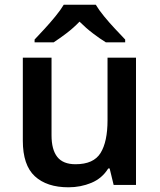

<svg xmlns="http://www.w3.org/2000/svg" viewBox="-20 -786 679 816"><path d="M558 -541V0H463L446 -70H440Q414 -28 368.5 -9Q323 10 271 10Q179 10 128 -37Q77 -84 77 -188V-541H199V-211Q199 -150 223.5 -119Q248 -88 301 -88Q378 -88 407.5 -136Q437 -184 437 -275V-541ZM387 -766Q400 -744 422.5 -716.5Q445 -689 469.5 -663Q494 -637 512 -618V-606H430Q404 -622 374.5 -644.5Q345 -667 318 -694Q292 -667 263 -645Q234 -623 208 -606H127V-618Q146 -638 169.5 -663.5Q193 -689 215.5 -716.5Q238 -744 251 -766Z"/></svg>

Font: Noto Sans Sundanese SemiBold
Style: Regular
Weight: 600
Version: Version 2.003